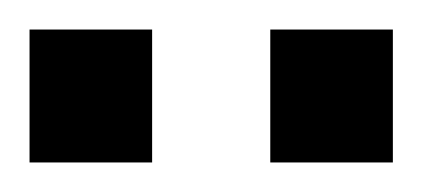

<svg xmlns="http://www.w3.org/2000/svg" viewBox="-20 -720 286 130"><path d="M163 -610V-700H246V-610ZM0 -610V-700H83V-610Z"/></svg>

Font: Special Gothic
Style: Regular
Weight: 400
Designer: Alistair McCready
Foundry: Monolith
Version: Version 1.010; ttfautohint (v1.8.4.7-5d5b)